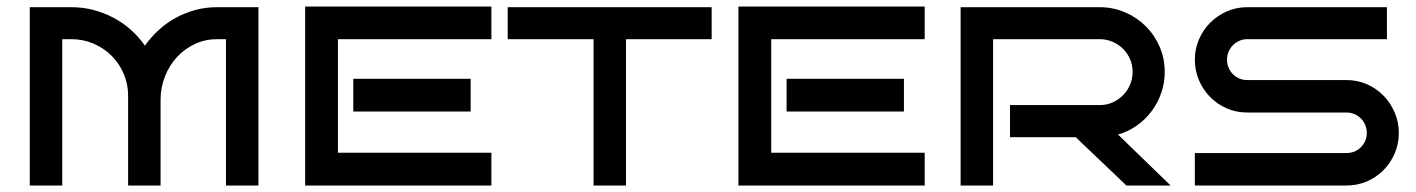

<svg xmlns="http://www.w3.org/2000/svg" viewBox="-20 -572 4365 592"><path d="M475.1 0H375V-276.9Q375 -313 361.3 -344.7Q347.7 -376.5 324 -400.1Q300.3 -423.8 268.3 -437.5Q236.3 -451.2 200.2 -451.2H171.9V0H71.8V-549.8H200.2Q235.4 -549.8 268.1 -541.3Q300.8 -532.7 329.8 -517.3Q358.9 -502 383.5 -480Q408.2 -458 426.8 -431.2Q445.8 -458 470 -480Q494.1 -502 522.5 -517.3Q550.8 -532.7 582.5 -541.3Q614.3 -549.8 648.9 -549.8H776.9V0H676.8V-451.2H648.9Q612.8 -451.2 581.3 -436.5Q549.8 -421.9 526.1 -396.5Q502.4 -371.1 488.8 -336.9Q475.1 -302.7 475.1 -264.2Z M1495.1 0H920.9V-551.8H1495.1V-451.2H1022V-101.1H1495.1ZM1431.2 -228H1069.3V-329.1H1431.2Z M1910.2 0H1810.1V-451.2H1545.4V-549.8H2174.3V-451.2H1910.2Z M2831.1 0H2256.8V-551.8H2831.1V-451.2H2357.9V-101.1H2831.1ZM2767.1 -228H2405.3V-329.1H2767.1Z M3589.4 0H3453.1L3296.9 -148.9H3094.2V-248H3371.1Q3392.1 -248 3410.6 -256.3Q3429.2 -264.6 3442.9 -278.6Q3456.5 -292.5 3464.4 -311Q3472.2 -329.6 3472.2 -350.1Q3472.2 -371.1 3464.4 -389.4Q3456.5 -407.7 3442.9 -421.4Q3429.2 -435.1 3410.6 -443.1Q3392.1 -451.2 3371.1 -451.2H3042V0H2941.9V-549.8H3371.1Q3412.6 -549.8 3449.2 -533.9Q3485.8 -518.1 3512.9 -491Q3540 -463.9 3555.7 -427.5Q3571.3 -391.1 3571.3 -350.1Q3571.3 -316.4 3560.5 -285.4Q3549.8 -254.4 3530.5 -228.8Q3511.2 -203.1 3484.9 -184.6Q3458.5 -166 3427.2 -157.2Z M4293 -162.1Q4293 -128.4 4280.3 -98.9Q4267.6 -69.3 4245.8 -47.4Q4224.1 -25.4 4194.6 -12.7Q4165 0 4131.3 0H3664.1V-100.1H4131.3Q4144.5 -100.1 4156 -104.7Q4167.5 -109.4 4176 -117.9Q4184.6 -126.5 4189.5 -137.7Q4194.3 -148.9 4194.3 -162.1Q4194.3 -175.3 4189.5 -186.8Q4184.6 -198.2 4176 -206.8Q4167.5 -215.3 4156 -220.2Q4144.5 -225.1 4131.3 -225.1H3825.2Q3792 -225.1 3762.7 -237.8Q3733.4 -250.5 3711.4 -272.7Q3689.5 -294.9 3676.8 -324.7Q3664.1 -354.5 3664.1 -388.2Q3664.1 -420.9 3676.8 -450.4Q3689.5 -480 3711.4 -502Q3733.4 -523.9 3762.7 -536.9Q3792 -549.8 3825.2 -549.8H4256.3V-451.2H3825.2Q3812.5 -451.2 3801 -446Q3789.6 -440.9 3781.2 -432.4Q3772.9 -423.8 3768.1 -412.4Q3763.2 -400.9 3763.2 -388.2Q3763.2 -375 3768.1 -363.5Q3772.9 -352.1 3781.2 -343.5Q3789.6 -335 3801 -330.1Q3812.5 -325.2 3825.2 -325.2H4131.3Q4165 -325.2 4194.6 -312.3Q4224.1 -299.3 4245.8 -277.1Q4267.6 -254.9 4280.3 -225.1Q4293 -195.3 4293 -162.1Z"/></svg>

Font: Bruno Ace SC
Style: Regular
Weight: 400
Designer: Astigmatic (AOETI)
Foundry: Astigmatic (AOETI)
Version: Version 1.000